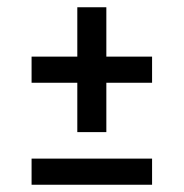

<svg xmlns="http://www.w3.org/2000/svg" viewBox="-20 -560 506 529"><path d="M399 -51V-123H67V-51ZM273 -404V-540H193V-404H67V-332H193V-196H273V-332H399V-404Z"/></svg>

Font: Raleway Med
Style: Regular
Weight: 500
Designer: Matt McInerney, Pablo Impallari, Rodrigo Fuenzalida
Foundry: Matt McInerney, Pablo Impallari, Rodrigo Fuenzalida
Version: Version 3.00 July 28, 2015